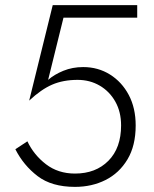

<svg xmlns="http://www.w3.org/2000/svg" viewBox="-20 -720 601 750"><path d="M510 -230Q510 -151 478 -97.5Q446 -44 392.5 -17Q339 10 273 10Q182 10 127 -32Q72 -74 40 -137L87 -168Q112 -115 159.5 -78.5Q207 -42 273 -42Q354 -42 403.5 -92Q453 -142 453 -230Q453 -283 430.5 -323Q408 -363 369.5 -385.5Q331 -408 283 -408Q227 -408 184 -389.5Q141 -371 94 -327L186 -700H516V-651H228L168 -408Q192 -429 227.5 -443.5Q263 -458 305 -458Q363 -458 409.5 -429Q456 -400 483 -349Q510 -298 510 -230Z"/></svg>

Font: Jost* Light
Style: Regular
Weight: 300
Version: Version 3.7